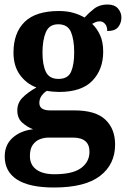

<svg xmlns="http://www.w3.org/2000/svg" viewBox="-20 -598 563 854"><path d="M220 236Q110 236 55.5 200.5Q1 165 1 98Q1 46 36.5 14.5Q72 -17 127 -23Q101 -33 79 -52.5Q57 -72 57 -107Q57 -140 80 -163.5Q103 -187 142 -209Q98 -225 69 -264.5Q40 -304 40 -364Q40 -452 89.5 -500.5Q139 -549 242 -549Q278 -549 306 -541Q334 -533 356 -520Q375 -541 399 -559.5Q423 -578 458 -578Q489 -578 504.5 -560.5Q520 -543 520 -520Q520 -496 506 -478Q492 -460 457 -460Q457 -481 447 -492Q437 -503 424 -503Q413 -503 405 -499.5Q397 -496 390 -492Q411 -472 425 -442Q439 -412 439 -368Q439 -289 391 -239Q343 -189 242 -189Q231 -189 214 -190.5Q197 -192 189 -194Q177 -188 166 -173.5Q155 -159 155 -140Q155 -107 203 -107H311Q405 -107 448.5 -66Q492 -25 492 45Q492 133 425 184.5Q358 236 220 236ZM240 -247Q282 -247 296 -278.5Q310 -310 310 -365Q310 -422 295.5 -456Q281 -490 239 -490Q199 -490 184 -455Q169 -420 169 -364Q169 -310 184 -278.5Q199 -247 240 -247ZM222 177Q303 177 340.5 149.5Q378 122 378 77Q378 14 304 14H195Q177 14 158 21Q139 28 126 46Q113 64 113 96Q113 135 141.5 156Q170 177 222 177Z"/></svg>

Font: Noto Serif Devanagari SemiCondensed
Style: Bold
Weight: 700
Width: 4
Designer: Universal Thirst, Indian Type Foundry and the Monotype Design Team
Foundry: Monotype Imaging Inc.
Version: Version 2.004; ttfautohint (v1.8.4.7-5d5b)